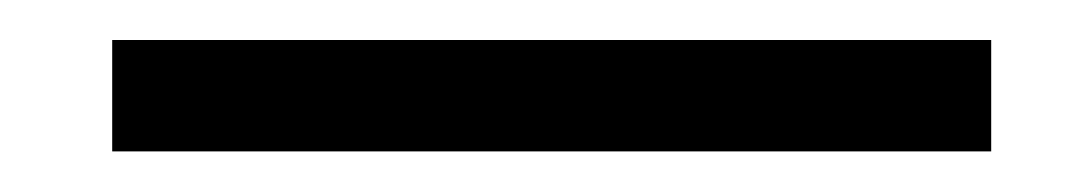

<svg xmlns="http://www.w3.org/2000/svg" viewBox="-20 -771 538 96"><path d="M36.1 -751H475.6V-695.3H36.1Z"/></svg>

Font: Post No Bills Colombo
Style: Medium
Weight: 600
Designer: Kosala Senevirathne, Siva Puranthara, Lasantha Premarathna, Tharique Azeez
Foundry: Mooniak
Version: Version 1.220 ; ttfautohint (v1.5)